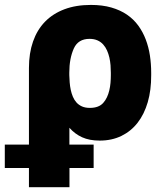

<svg xmlns="http://www.w3.org/2000/svg" viewBox="-65 -573 683 796"><path d="M-45.1 123.6V26.6H55V-291.2Q55 -352.3 71.9 -400.7Q88.8 -449.2 121.6 -483Q154.5 -516.7 202.2 -534.6Q250 -552.6 311.8 -552.6Q359.4 -552.6 396.5 -541.9Q433.6 -531.2 461.3 -512.3Q489 -493.3 508.2 -467Q527.3 -440.7 539.2 -409.4Q551.1 -378.2 556.5 -343Q561.8 -307.9 561.8 -271.3V-261.4Q562.1 -199.6 547.6 -149.5Q533 -99.4 505.5 -64.1Q478 -28.8 438.2 -9.4Q398.4 9.9 348.4 9.9Q305.8 9.9 275.4 -3.9Q245 -17.8 222.7 -43.3V26.6H323.2V123.6H223V203.1H55V123.6ZM222.3 -261.7Q222.7 -247.2 223.9 -231.4Q225.1 -215.6 228.3 -200.5Q231.5 -185.4 237.2 -171.9Q242.9 -158.4 252.1 -148.1Q261.4 -137.8 275 -131.7Q288.7 -125.7 307.5 -125.7Q344.5 -125.7 362.9 -146.3Q372.2 -156.6 378.4 -169.9Q384.6 -183.2 388.1 -198.2Q391.7 -213.1 393.1 -229.2Q394.5 -245.4 394.5 -261.4V-271.3Q394.5 -286.2 393.3 -302.4Q392 -318.5 388.5 -334.2Q384.9 -349.8 378.7 -363.8Q372.5 -377.8 362.7 -388.7Q353 -399.5 339 -405.7Q324.9 -411.9 306.1 -411.9Q259.2 -411.9 241.1 -372.2Q222.3 -330.3 222.3 -272Z"/></svg>

Font: Inter P Extra Bold
Style: Regular
Weight: 800
Designer: Rasmus Andersson
Foundry: rsms
Version: Version 3.018;git-588b23468